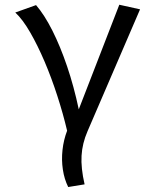

<svg xmlns="http://www.w3.org/2000/svg" viewBox="-20 -558 640 791"><path d="M471.5 -538.5 557 -519.5 340.5 -17Q319 32.5 316 83.2Q313 134 328.5 201.5L261 212.5Q245 180.5 239 140.8Q233 101 237.5 59.8Q242 18.5 256.5 -19.5Q240 -89.5 216.2 -163Q192.5 -236.5 163.8 -304Q135 -371.5 104.2 -424.8Q73.5 -478 43 -506.5L128.5 -537Q163 -497 195.8 -432Q228.5 -367 256.5 -284.5Q284.5 -202 304.5 -107.5Z"/></svg>

Font: Fira Code Light
Style: Regular
Weight: 400
Monospace: yes
Version: Version 5.002